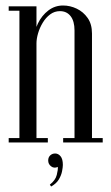

<svg xmlns="http://www.w3.org/2000/svg" viewBox="-20 -518 405 698"><path d="M103.9 -43.8V-370.1Q103.9 -404 117.9 -432.9Q132 -461.8 155.7 -479.9Q179.4 -498 209.2 -498Q234.9 -498 258.9 -486.5Q283 -475 298.7 -452.6Q314.4 -430.2 314.4 -396.4V0H250.9V-407Q250.9 -441.2 236.6 -459.4Q222.4 -477.5 198 -477.5Q178 -477.5 162.2 -465.6Q146.4 -453.8 135.3 -435.3Q124.2 -416.9 118.4 -396.8Q112.6 -376.8 112.6 -360.6V-43.8ZM50.6 0V-495H112.6V0ZM112.6 0V-16H153.9V0ZM11.6 0V-16H50.6V0ZM11.6 -479V-495H50.6V-479ZM314.4 0V-16H353.4V0ZM209.6 0V-16H250.9V0ZM190.1 88.8Q176.9 95 166.1 86.9Q155.2 78.9 155.2 65.5Q155.2 53.9 162.6 46.9Q170 40 180.4 40Q192 40 200.2 50.1Q208.5 60.1 208.5 81.6Q208.5 89.4 205.7 104.2Q202.9 119.1 194 134.2Q185.1 149.2 165.8 160.1L161.2 153.2Q181.5 137.6 186.4 117.8Q191.4 97.9 190.1 88.8Z"/></svg>

Font: Emberly Black
Style: Regular
Weight: 900
Designer: Rajesh Rajput
Foundry: Rajesh Rajput
Version: Version 1.000